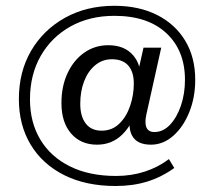

<svg xmlns="http://www.w3.org/2000/svg" viewBox="-20 -558 725 650"><path d="M371.4 71.7Q270.9 71.7 197.2 34.8Q123.6 -2.2 83.7 -68.5Q43.9 -134.9 43.9 -222.7Q43.9 -315 85.2 -385.9Q126.6 -456.7 199.6 -497.6Q272.7 -538.4 367.2 -538.4Q450.1 -538.4 511.6 -507.4Q573.2 -476.3 607 -420.2Q640.9 -364.1 640.9 -287.8Q640.9 -227.9 620.6 -177.9Q600.4 -128 566.4 -98.1Q532.3 -68.2 491 -68.2Q444.1 -68.2 427.3 -98.5Q410.5 -128.8 425.8 -187.7L443.3 -192.7Q429.2 -137.1 394 -102.6Q358.9 -68.2 308.5 -68.2Q253.5 -68.2 220.8 -105.9Q188 -143.6 188 -209.1Q188 -266.2 208.7 -310.3Q229.3 -354.4 265.2 -379.7Q301.1 -404.9 346.7 -404.9Q401.7 -404.9 430.9 -370.6Q460 -336.3 454.2 -287.1L441.3 -287.1L465.8 -396.7H525.9L475.5 -170.5Q469.1 -141.3 476 -126.1Q482.9 -111 502.6 -111Q532.2 -111 555.5 -135.6Q578.9 -160.3 592.6 -200.7Q606.2 -241.1 606.2 -287.8Q606.2 -386.9 543.2 -445.7Q480.2 -504.4 367.2 -504.4Q283 -504.4 218.5 -468.3Q154.1 -432.2 117.8 -368.6Q81.5 -304.9 81.5 -221.7Q81.5 -143.9 116.5 -85.5Q151.5 -27.1 216.9 5.3Q282.3 37.7 372.8 37.7Q424.8 37.7 470.6 22.8Q516.3 7.8 551.9 -19.4L570 10.7Q527 41.6 478.5 56.7Q430.1 71.7 371.4 71.7ZM324 -115.6Q359.2 -115.6 383.4 -138.9Q407.7 -162.1 420.3 -198.9Q433 -235.8 433 -275.6Q433 -314.4 414.4 -335.9Q395.8 -357.4 358.7 -357.4Q326.6 -357.4 302.4 -337.3Q278.2 -317.3 264.9 -283.2Q251.7 -249.2 251.7 -206.3Q251.7 -164.1 270.3 -139.8Q288.9 -115.6 324 -115.6Z"/></svg>

Font: Rokkitt SemiBold
Style: Regular
Weight: 600
Designer: Vernon Adams
Foundry: Vernon Adams
Version: Version 3.103